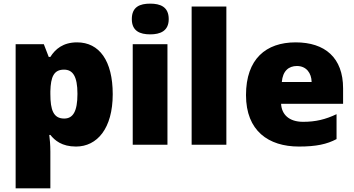

<svg xmlns="http://www.w3.org/2000/svg" viewBox="-20 -796 1949 1056"><path d="M404 -563C327 -563 284 -526 257 -483H248L221 -553H66V240H257V38C257 -1 254 -29 251 -54H257C281 -24 320 10 398 10C514 10 600 -89 600 -278C600 -462 526 -563 404 -563ZM332 -413C380 -413 406 -377 406 -280C406 -182 381 -144 333 -144C274 -144 257 -191 257 -279V-294C259 -373 276 -413 332 -413Z M806 -776C750 -776 705 -759 705 -691C705 -625 750 -607 806 -607C861 -607 908 -625 908 -691C908 -759 861 -776 806 -776ZM901 -553H710V0H901Z M1225 0V-760H1034V0Z M1606 -563C1443 -563 1333 -472 1333 -273C1333 -76 1457 10 1624 10C1720 10 1778 -3 1831 -31V-168C1770 -139 1716 -126 1647 -126C1569 -126 1529 -167 1526 -225H1867V-310C1867 -479 1767 -563 1606 -563ZM1613 -433C1665 -433 1693 -394 1694 -345H1530C1535 -406 1568 -433 1613 -433Z"/></svg>

Font: Noto Sans Sinhala Black
Style: Regular
Weight: 900
Designer: Jelle Bosma - Monotype Design Team
Foundry: Monotype Imaging Inc.
Version: Version 2.006